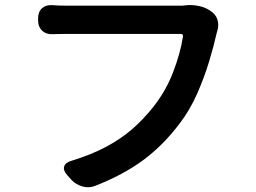

<svg xmlns="http://www.w3.org/2000/svg" viewBox="-20 -738 1040 781"><path d="M837 -693Q857 -680 864 -659.5Q871 -639 865 -616Q864 -614 864.5 -615Q865 -616 861 -602Q850 -552 830.5 -487.5Q811 -423 782 -357Q753 -291 711 -236Q644 -147 563 -87Q482 -27 367 18Q342 28 315.5 20.5Q289 13 271 -6L254 -25Q236 -45 241 -61Q246 -77 271 -84Q352 -109 412 -141Q472 -173 518.5 -213.5Q565 -254 605 -305Q656 -370 685 -446.5Q714 -523 724 -588Q727 -600 714 -600Q689 -600 641.5 -600Q594 -600 535 -600Q476 -600 418.5 -600Q361 -600 315 -600Q269 -600 248 -600Q229 -600 214 -599.5Q199 -599 193 -599Q167 -598 151 -613.5Q135 -629 135 -654V-664Q135 -690 151 -704.5Q167 -719 193 -717Q203 -716 219.5 -715.5Q236 -715 248 -715Q266 -715 303.5 -715Q341 -715 390 -715Q439 -715 491.5 -715Q544 -715 591.5 -715Q639 -715 674 -715Q709 -715 722 -715L741 -717Q765 -719 791.5 -713Q818 -707 837 -693Z"/></svg>

Font: Chiron GoRound TC SB
Style: Regular
Weight: 500
Designer: Ryoko NISHIZUKA 西塚涼子 (kana, bopomofo & ideographs); Paul D. Hunt (Latin, Greek & Cyrillic); Sandoll Communications 산돌커뮤니
Foundry: Adobe
Version: Version 1.000;hotconv 1.1.1;makeotfexe 2.6.0